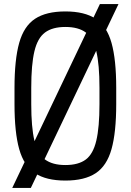

<svg xmlns="http://www.w3.org/2000/svg" viewBox="-20 -870 640 940"><path d="M40 50 469 -850H560L131 50ZM300 14Q206 14 151.5 -22Q97 -58 74 -140Q51 -222 51 -360V-440Q51 -578 74 -660Q97 -742 151.5 -778Q206 -814 300 -814Q394 -814 448.5 -778Q503 -742 526 -660Q549 -578 549 -440V-360Q549 -222 526 -140Q503 -58 448.5 -22Q394 14 300 14ZM300 -62Q364 -62 400 -89Q436 -116 451.5 -181.5Q467 -247 467 -360V-440Q467 -554 451.5 -619Q436 -684 400 -711Q364 -738 300 -738Q237 -738 200.5 -711Q164 -684 148.5 -619Q133 -554 133 -440V-360Q133 -247 148.5 -181.5Q164 -116 200.5 -89Q237 -62 300 -62Z"/></svg>

Font: Victor Mono Thin Medium
Style: Regular
Weight: 500
Monospace: yes
Version: Version 1.561;gftools[0.9.30]